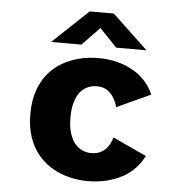

<svg xmlns="http://www.w3.org/2000/svg" viewBox="-52 -755 753 813"><g transform="rotate(5 325.0 -348.0)"><path d="M350.5 11Q310.5 11 272 1.5Q233.5 -8 199.5 -27.8Q165.5 -47.5 139.5 -78.5Q113.5 -109.5 98.8 -152.2Q84 -195 84 -251Q84 -307.5 98.8 -350.5Q113.5 -393.5 139.5 -424.2Q165.5 -455 199.5 -474.2Q233.5 -493.5 272 -502.8Q310.5 -512 350.5 -512Q392.5 -512 429.5 -502.8Q466.5 -493.5 497.2 -476.2Q528 -459 550.8 -434Q573.5 -409 587 -377.5L443.5 -311.5Q439 -329.5 428.5 -348.2Q418 -367 400 -379.8Q382 -392.5 355 -392.5Q335 -392.5 317 -385Q299 -377.5 285 -361Q271 -344.5 262.8 -317.2Q254.5 -290 254.5 -251Q254.5 -212.5 262.8 -185.5Q271 -158.5 285 -141.5Q299 -124.5 317 -116.5Q335 -108.5 355 -108.5Q382 -108.5 400 -119.8Q418 -131 428.5 -148.2Q439 -165.5 443.5 -182.5L586.5 -116.5Q572.5 -87.5 550 -63.8Q527.5 -40 497 -23.5Q466.5 -7 429.8 2Q393 11 350.5 11ZM145 -562.5 296.5 -705.5H399L550.5 -562.5H421.5L348 -639.5L274 -562.5Z"/></g></svg>

Font: Trispace Thin
Style: Bold
Weight: 700
Version: Version 1.210